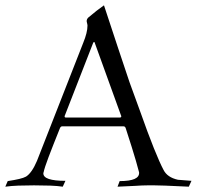

<svg xmlns="http://www.w3.org/2000/svg" viewBox="-26 -699 740 722"><path d="M-6 3 3 -18Q29 -22 46 -26Q63 -30 72 -35Q94 -49 113 -94L287 -538Q303 -577 303 -603Q303 -605 302.5 -607Q302 -609 301 -614Q300 -616 300 -620Q300 -627 306 -633Q339 -661 365 -679Q394 -591 418 -518.5Q442 -446 461 -390L500 -283Q530 -198 552.5 -142Q575 -86 589 -60Q603 -32 643 -23Q656 -22 668.5 -21Q681 -20 694 -19L684 3Q627 0 595 -1Q563 -2 555 -2Q548 -2 529 -2Q510 -2 481 0L416 3L424 -18Q500 -18 497 -51Q497 -53 485 -94.5Q473 -136 447 -216Q445 -224 438 -224H208Q202 -224 199 -216Q172 -149 156.5 -108Q141 -67 138 -51Q137 -50 137 -47Q137 -19 220 -19L210 3Q190 0 163 -1Q136 -2 102 -2Q69 -2 42.5 -1Q16 0 -6 3ZM222 -257H424Q430 -257 430 -261Q430 -264 429 -265L331 -536Q330 -541 328 -541Q325 -541 324 -537L218 -265Q217 -264 217 -261Q217 -257 222 -257Z"/></svg>

Font: Gideon Roman
Style: Regular
Weight: 400
Designer: Robert E. Leuschke
Foundry: Robert E. Leuschke
Version: Version 2.010